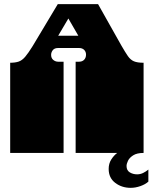

<svg xmlns="http://www.w3.org/2000/svg" viewBox="-20 -736 740 924"><path d="M29 0V-135Q29 -152 29 -156.5Q29 -161 29 -163Q29 -165 29 -171V-172Q29 -179 29 -180.5Q29 -182 29 -187.5Q29 -193 29 -209V-260Q29 -277 29 -281.5Q29 -286 29 -288Q29 -290 29 -296V-297Q29 -304 29 -305.5Q29 -307 29 -312.5Q29 -318 29 -334V-434Q53 -434 69.5 -439.5Q86 -445 101 -462.5Q116 -480 137 -514L258 -716H452L564 -517Q583 -484 595.5 -466Q608 -448 624.5 -441Q641 -434 671 -434V0H344V-135Q344 -152 344 -156.5Q344 -161 344 -163Q344 -165 344 -171V-172Q344 -179 344 -180.5Q344 -182 344 -187.5Q344 -193 344 -209V-260Q344 -277 344 -281.5Q344 -286 344 -288Q344 -290 344 -296V-297Q344 -304 344 -305.5Q344 -307 344 -312.5Q344 -318 344 -334V-439H360Q376 -439 385 -448.5Q394 -458 394 -473Q394 -487 385 -496Q376 -505 360 -505H260Q242 -505 234 -494.5Q226 -484 226 -472Q226 -456 236.5 -447.5Q247 -439 260 -439H286V0ZM260 -564H357L309 -647ZM609 168Q566 168 534.5 144Q503 120 503 77Q503 51 515.5 31.5Q528 12 544 0H671Q639 0 621 11.5Q603 23 596 37.5Q589 52 589 63Q589 84 604.5 93.5Q620 103 640 103Q655 103 668.5 96.5Q682 90 694 80V138Q680 151 656 159.5Q632 168 609 168Z"/></svg>

Font: Danfo
Style: Regular
Weight: 400
Designer: Seyi Olusanya, David Udoh, Eyiyemi Adegbite, Mirko Velimirović
Version: Version 1.000